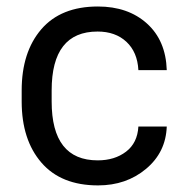

<svg xmlns="http://www.w3.org/2000/svg" viewBox="-20 -558 570 588"><path d="M279.3 -66.9Q331.1 -66.9 366 -93.5Q400.9 -120.1 403.8 -170.4H490.7Q487.8 -91.3 427.2 -40.8Q366.7 9.8 280.3 9.8Q167 9.8 106.7 -60.1Q46.4 -129.9 46.4 -247.1V-281.2Q46.4 -398.4 106.4 -468.3Q166.5 -538.1 279.8 -538.1Q372.1 -538.1 429.9 -486.1Q487.8 -434.1 490.7 -343.3H403.8Q400.9 -398.4 367.2 -429.9Q333.5 -461.4 278.8 -461.4Q138.2 -461.4 138.2 -281.2V-247.1Q138.2 -66.9 279.3 -66.9Z"/></svg>

Font: Bert Sans Medium
Style: Regular
Weight: 500
Designer: Christian Robertson, Adam Twardoch, & Cristiano Sobral
Foundry: Google
Version: Version 12.135;January 10, 2020;FontCreator 12.0.0.2547 64-b